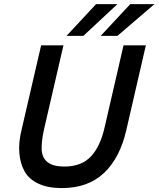

<svg xmlns="http://www.w3.org/2000/svg" viewBox="-20 -912 777 941"><path d="M306.2 -736.3 450.7 -891.6H555.2L388.7 -736.3ZM473.6 -736.3 618.2 -891.6H736.8L555.7 -736.3ZM282.7 9.8Q215.3 9.8 169.2 -11.5Q123 -32.7 101.1 -71Q79.1 -109.4 74.7 -162.4Q70.3 -215.3 86.4 -278.8L181.6 -689.9H291L195.8 -278.3Q182.6 -219.7 184.3 -179.2Q186 -138.7 213.1 -117.2Q240.2 -95.7 294.9 -95.7Q378.9 -95.7 425.3 -145Q471.7 -194.3 492.7 -287.6L585.4 -689.9H694.8L599.1 -274.4Q567.9 -138.2 489.7 -64.2Q411.6 9.8 282.7 9.8Z"/></svg>

Font: HK Grotesk SemiBold Italic
Style: Regular
Weight: 600
Italic angle: -13°
Designer: Alfredo Marco Pradil and Stefan Peev
Foundry: Hanken Design Co.
Version: Version 1.000;PS 001.000;hotconv 1.0.88;makeotf.lib2.5.64775